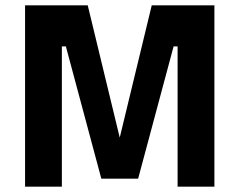

<svg xmlns="http://www.w3.org/2000/svg" viewBox="-20 -700 898 720"><path d="M74 0V-680H309L429 -184L549 -680H784V0H646V-526H631L498 -30H360L227 -526H212V0Z"/></svg>

Font: Titillium Web
Style: Bold
Weight: 700
Designer: Mohamed Gaber, Accademia di Belle Arti di Urbino
Foundry: Kief Type Foundry, Accademia di Belle Arti di Urbino
Version: Version 3.000